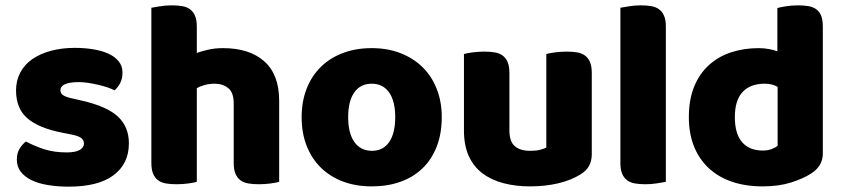

<svg xmlns="http://www.w3.org/2000/svg" viewBox="-20 -681 3151 718"><path d="M462 -145Q462 -69 405 -26Q348 17 237 17Q195 17 159 11Q123 5 97.5 -7.5Q72 -20 57.5 -39Q43 -58 43 -84Q43 -108 53 -124.5Q63 -141 77 -152Q106 -136 143.5 -123.5Q181 -111 230 -111Q261 -111 277.5 -120Q294 -129 294 -144Q294 -158 282 -166Q270 -174 242 -179L212 -185Q125 -202 82.5 -238.5Q40 -275 40 -343Q40 -380 56 -410Q72 -440 101 -460Q130 -480 170.5 -491Q211 -502 260 -502Q297 -502 329.5 -496.5Q362 -491 386 -480Q410 -469 424 -451.5Q438 -434 438 -410Q438 -387 429.5 -370.5Q421 -354 408 -343Q400 -348 384 -353.5Q368 -359 349 -363.5Q330 -368 310.5 -371Q291 -374 275 -374Q242 -374 224 -366.5Q206 -359 206 -343Q206 -332 216 -325Q226 -318 254 -312L285 -305Q381 -283 421.5 -244.5Q462 -206 462 -145Z M1024 -1Q1014 2 992.5 5Q971 8 948 8Q926 8 908.5 5Q891 2 879 -7Q867 -16 860.5 -31.5Q854 -47 854 -72V-294Q854 -335 833.5 -351.5Q813 -368 783 -368Q763 -368 745 -363Q727 -358 716 -351V-1Q706 2 684.5 5Q663 8 640 8Q618 8 600.5 5Q583 2 571 -7Q559 -16 552.5 -31.5Q546 -47 546 -72V-652Q557 -654 578.5 -657.5Q600 -661 622 -661Q644 -661 661.5 -658Q679 -655 691 -646Q703 -637 709.5 -621.5Q716 -606 716 -581V-483Q729 -488 755.5 -494.5Q782 -501 814 -501Q913 -501 968.5 -451.5Q1024 -402 1024 -304Z M1632 -243Q1632 -181 1613 -132.5Q1594 -84 1559.5 -51Q1525 -18 1477 -1Q1429 16 1370 16Q1311 16 1263 -2Q1215 -20 1180.5 -53.5Q1146 -87 1127 -135Q1108 -183 1108 -243Q1108 -302 1127 -350Q1146 -398 1180.5 -431.5Q1215 -465 1263 -483Q1311 -501 1370 -501Q1429 -501 1477 -482.5Q1525 -464 1559.5 -430.5Q1594 -397 1613 -349Q1632 -301 1632 -243ZM1282 -243Q1282 -182 1305.5 -149.5Q1329 -117 1371 -117Q1413 -117 1435.5 -150Q1458 -183 1458 -243Q1458 -303 1435 -335.5Q1412 -368 1370 -368Q1328 -368 1305 -335.5Q1282 -303 1282 -243Z M1715 -479Q1725 -482 1746.5 -485Q1768 -488 1791 -488Q1813 -488 1830.5 -485Q1848 -482 1860 -473Q1872 -464 1878.5 -448.5Q1885 -433 1885 -408V-193Q1885 -152 1905 -134.5Q1925 -117 1963 -117Q1986 -117 2000.5 -121Q2015 -125 2023 -129V-479Q2033 -482 2054.5 -485Q2076 -488 2099 -488Q2121 -488 2138.5 -485Q2156 -482 2168 -473Q2180 -464 2186.5 -448.5Q2193 -433 2193 -408V-104Q2193 -54 2151 -29Q2116 -7 2067.5 4.5Q2019 16 1962 16Q1908 16 1862.5 4Q1817 -8 1784 -33Q1751 -58 1733 -97.5Q1715 -137 1715 -193Z M2470 -1Q2459 1 2437.5 4.5Q2416 8 2394 8Q2372 8 2354.5 5Q2337 2 2325 -7Q2313 -16 2306.5 -31.5Q2300 -47 2300 -72V-652Q2311 -654 2332.5 -657.5Q2354 -661 2376 -661Q2398 -661 2415.5 -658Q2433 -655 2445 -646Q2457 -637 2463.5 -621.5Q2470 -606 2470 -581Z M2556 -243Q2556 -309 2576 -357.5Q2596 -406 2631.5 -438Q2667 -470 2714.5 -485.5Q2762 -501 2817 -501Q2837 -501 2856 -497.5Q2875 -494 2887 -489V-651Q2897 -654 2919 -657.5Q2941 -661 2964 -661Q2986 -661 3003.5 -658Q3021 -655 3033 -646Q3045 -637 3051 -621.5Q3057 -606 3057 -581V-107Q3057 -60 3013 -32Q2984 -13 2938 1.5Q2892 16 2832 16Q2767 16 2715.5 -2Q2664 -20 2628.5 -54Q2593 -88 2574.5 -135.5Q2556 -183 2556 -243ZM2840 -368Q2786 -368 2757 -337Q2728 -306 2728 -243Q2728 -181 2755 -149.5Q2782 -118 2833 -118Q2851 -118 2865.5 -123.5Q2880 -129 2888 -136V-356Q2868 -368 2840 -368Z"/></svg>

Font: Baloo Chettan
Style: Regular
Weight: 400
Designer: Maithili Shingre and Ek Type
Foundry: Ek Type
Version: Version 1.443;PS 1.000;hotconv 16.6.51;makeotf.lib2.5.65220;